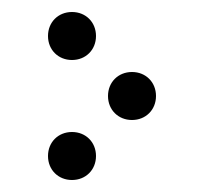

<svg xmlns="http://www.w3.org/2000/svg" viewBox="-20 -410 340 320"><path d="M100 -310C123 -310 140 -327 140 -350C140 -373 123 -390 100 -390C77 -390 60 -373 60 -350C60 -327 77 -310 100 -310ZM200 -210C223 -210 240 -227 240 -250C240 -273 223 -290 200 -290C177 -290 160 -273 160 -250C160 -227 177 -210 200 -210ZM100 -110C123 -110 140 -127 140 -150C140 -173 123 -190 100 -190C77 -190 60 -173 60 -150C60 -127 77 -110 100 -110Z"/></svg>

Font: TINY 5x3 80
Style: Regular
Weight: 200
Designer: Jack Halten Fahnestock
Foundry: Velvetyne Type Foundry
Version: Version 1.002;hotconv 1.0.109;makeotfexe 2.5.65596